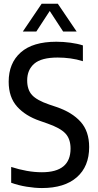

<svg xmlns="http://www.w3.org/2000/svg" viewBox="-20 -966 508 996"><path d="M197.5 9.5Q161 9.5 118 2.5Q75 -4.5 38 -18V-100Q78 -87 118.2 -79.8Q158.5 -72.5 197.5 -72.5Q346 -72.5 346 -195Q346 -245.5 319 -274Q292 -302.5 225.5 -325.5L187 -339Q112 -364.5 68.5 -413.2Q25 -462 25 -542Q25 -638.5 87.5 -694Q150 -749.5 272.5 -749.5Q308.5 -749.5 345.5 -744.5Q382.5 -739.5 410 -730.5V-648.5Q378.5 -658.5 345.5 -663Q312.5 -667.5 279 -667.5Q195 -667.5 158 -635.8Q121 -604 121 -549Q121 -500.5 146.2 -473Q171.5 -445.5 234.5 -424L273 -411Q354 -383.5 398.2 -334.2Q442.5 -285 442.5 -203Q442.5 -102.5 378.5 -46.5Q314.5 9.5 197.5 9.5ZM98.5 -802.5 196 -946.5H280L377.5 -802.5H307.5L238 -909L168.5 -802.5Z"/></svg>

Font: Encode Sans Condensed Medium
Style: Regular
Weight: 500
Width: 3
Designer: Multiple Designers
Foundry: Impallari Type
Version: Version 3.000; ttfautohint (v1.8.3) -l 8 -r 50 -G 200 -x 14 